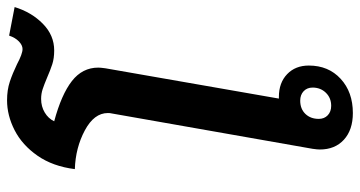

<svg xmlns="http://www.w3.org/2000/svg" viewBox="-264 -772 1045 558"><g transform="rotate(-90 259.0 -492.5)"><path d="M518 -973Q503 -924 469.5 -891Q436 -858 392 -858Q369 -858 352 -863.5Q335 -869 312 -879Q293 -887 279.5 -891.5Q266 -896 251 -896Q229 -896 211.5 -885.5Q194 -875 186 -858Q264 -837 303 -806.5Q342 -776 342 -730Q342 -723 340 -709L252 -205H257Q298 -205 323 -181Q348 -157 348 -118Q348 -61 309.5 -25.5Q271 10 210 10Q161 10 132.5 -16Q104 -42 104 -86Q104 -93 106 -107L209 -692Q210 -695 210 -702Q210 -742 159.5 -769Q109 -796 47 -798Q55 -862 86 -906.5Q117 -951 160 -973Q203 -995 247 -995Q277 -995 301 -987Q325 -979 352 -966Q382 -950 396 -950Q407 -950 418 -960.5Q429 -971 435 -989ZM246 -143Q222 -143 207.5 -128Q193 -113 193 -89Q193 -73 203.5 -63Q214 -53 231 -53Q254 -53 269 -68.5Q284 -84 284 -107Q284 -123 273.5 -133Q263 -143 246 -143Z"/></g></svg>

Font: Sarabun
Style: Bold Italic
Weight: 700
Italic angle: -10°
Designer: Suppakit Chalermlarp | Katatrad Co.,Ltd.
Foundry: Cadson Demak Co.,Ltd.
Version: Version 1.000; ttfautohint (v1.6)